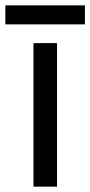

<svg xmlns="http://www.w3.org/2000/svg" viewBox="-40 -697 337 717"><path d="M173 0H85V-536H173ZM277 -677V-606H-20V-677Z"/></svg>

Font: Noto Sans
Style: Regular
Weight: 400
Designer: Monotype Design Team
Foundry: Monotype Imaging Inc.
Version: Version 2.007